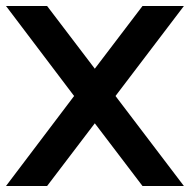

<svg xmlns="http://www.w3.org/2000/svg" viewBox="-20 -620 633 640"><path d="M593 0 365 -300 593 -600H455L296 -391L137 -600H0L227 -300L0 0H137L296 -209L455 0Z"/></svg>

Font: Gauge Heavy
Style: Bold
Weight: 900
Designer: Daniel Pimley
Foundry: Daniel Pimley
Version: Version 1.003;PS 001.001;hotconv 1.0.56